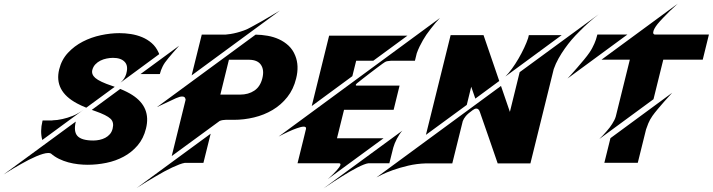

<svg xmlns="http://www.w3.org/2000/svg" viewBox="-175 -911 3986 1074"><path d="M293.5 -298.3 61.5 -127.9Q48.3 -175.8 62.5 -233.9L63.5 -237.3H117.7V-237.8Q145 -238.3 174.3 -245.1Q201.7 -251 231.9 -262.9Q262.2 -274.9 293.5 -298.3ZM255.9 -332.5Q126 -401.9 156.2 -523.4Q169.4 -577.1 205.1 -615.5Q240.7 -653.8 288.1 -678.2Q335.4 -702.6 389.4 -714.1Q443.4 -725.6 493.2 -725.6Q524.9 -725.6 557.6 -720.5Q590.3 -715.3 619.9 -703.1Q649.4 -690.9 673.3 -670.2Q697.3 -649.4 711.4 -618.2Q712.9 -615.7 713.9 -613Q714.8 -610.4 715.3 -607.9L499 -448.7Q512.2 -460.4 519.8 -472.7Q527.3 -484.9 530.8 -496.6L532.2 -502.4Q543 -543.5 522.5 -564.9Q501.5 -587.4 457 -587.4Q440.4 -587.4 421.9 -583.7Q403.3 -580.1 387 -572Q370.6 -564 358.4 -551Q346.2 -538.1 341.3 -519.5Q335.4 -495.1 357.9 -475.1Q382.8 -453.6 451.7 -430.7Q456.1 -429.2 459.7 -428Q463.4 -426.8 466.8 -425.3L307.6 -308.6Q292.5 -314.5 279.8 -320.6Q267.1 -326.7 255.9 -332.5ZM610.8 -496.6 827.1 -655.3Q824.2 -651.9 814.2 -640.6Q804.2 -629.4 792 -615.5Q779.8 -601.6 767.6 -586.7Q755.4 -571.8 748 -561.5Q740.2 -550.3 734.6 -538.8Q729 -527.3 725.6 -518.1Q721.7 -507.3 719.2 -497.1H717.3V-496.6ZM565.4 -379.4Q671.4 -311 641.6 -191.9Q627.9 -136.2 594.7 -97.4Q561.5 -58.6 516.8 -34.7Q472.2 -10.7 419.9 0Q367.7 10.7 315.4 10.7Q290 10.7 262.2 7.6Q234.4 4.4 207 -2.9Q179.7 -10.3 154.8 -22.5Q129.9 -34.7 109.9 -52.2Q104 -55.2 95.2 -55.2Q82.5 -55.2 64.9 -50Q47.4 -44.9 27.6 -36.4Q7.8 -27.8 -13.7 -17.1Q-35.2 -6.3 -55.2 5.4Q-103 31.7 -155.3 65.4L249 -231Q235.8 -175.8 257.8 -150.9Q280.8 -125 347.2 -125Q364.7 -125 381.8 -128.7Q398.9 -132.3 413.8 -140.1Q428.7 -147.9 439.7 -160.6Q450.7 -173.3 455.1 -191.9Q463.9 -227.1 443.4 -246.6Q421.9 -267.1 358.9 -289.1Q348.1 -292.5 338.4 -296.4L497.6 -413.6Q518.1 -405.3 534.9 -396.7Q551.8 -388.2 565.4 -379.4Z M1476.6 -599.6Q1499.5 -543 1481.4 -471.7Q1466.8 -411.6 1432.1 -367.9Q1397.5 -324.2 1349.9 -295.9Q1302.2 -267.6 1246.1 -254.2Q1189.9 -240.7 1132.3 -240.7H1087.4Q1080.6 -240.7 1071.3 -239.3Q1062 -237.8 1053.7 -234.4L785.6 -38.1L863.3 -353Q863.3 -357.4 859.6 -364.3Q856 -371.1 842.8 -371.1Q836.9 -371.1 828.9 -368.9Q820.8 -366.7 809.6 -361.8Q787.6 -351.6 768.3 -342.5Q749 -333.5 734.4 -326.7Q717.3 -318.8 703.1 -312L1254.9 -717.3Q1288.1 -716.8 1321.8 -710.9Q1355.5 -705.1 1385.5 -691.4Q1415.5 -677.7 1439.5 -655.3Q1463.4 -632.8 1476.6 -599.6ZM1292.5 -473.1Q1304.2 -519.5 1284.7 -548.3Q1266.1 -575.7 1220.2 -576.7H1105.5L1057.6 -381.8H1168Q1214.8 -381.8 1247.8 -404.1Q1280.8 -426.3 1292.5 -473.1ZM1391.1 -852.1 897 -489.3 953.6 -717.3H1085.4Q1098.1 -718.3 1115 -720.9Q1131.8 -723.6 1150.6 -728.5Q1169.4 -733.4 1189.7 -740.7Q1210 -748 1229.5 -759.3Q1259.3 -775.4 1288.1 -791.7Q1316.9 -808.1 1339.8 -821.8Q1366.7 -837.4 1391.1 -852.1ZM589.4 140.6 1003.4 -163.1 962.9 0H858.9Q846.2 2 827.6 9Q809.1 16.1 787.6 26.1Q766.1 36.1 743.2 48.6Q720.2 61 698.2 74.2Q646.5 104 589.4 140.6Z M1795.9 -484.9 1568.8 -317.9 1666 -711.4H2104L1913.1 -571.3H1817.4ZM1634.3 143.1 2075.7 -180.2Q2067.9 -171.9 2060.1 -160.2Q2052.2 -148.4 2045.4 -135.5Q2038.6 -122.6 2033.2 -109.4Q2027.8 -96.2 2024.9 -85.4L2002.9 2.4H1885.3Q1875.5 3.4 1859.4 9.8Q1843.3 16.1 1823.7 26.1Q1804.2 36.1 1782.7 48.6Q1761.2 61 1740.2 74.2Q1690.4 105 1634.3 143.1ZM1383.3 -147 2286.1 -810.5Q2259.3 -782.7 2234.9 -750.5Q2220.2 -731.9 2210.4 -717.5Q2200.7 -703.1 2190.9 -686.3Q2181.2 -669.4 2172.1 -650.9Q2163.1 -632.3 2156.2 -612.8L2146 -571.3H2011.7Q2009.8 -570.8 2008.8 -570.8H2008.3Q2001.5 -570.8 1990.5 -568.6Q1979.5 -566.4 1964.8 -554.7Q1954.1 -546.9 1933.8 -531.7Q1913.6 -516.6 1892.3 -500.2Q1871.1 -483.9 1853.3 -470Q1835.4 -456.1 1829.1 -450.7Q1826.2 -448.7 1823 -446Q1819.8 -443.4 1817.6 -440.7Q1815.4 -438 1815.2 -435.5Q1814.9 -433.1 1818.4 -432.1H2060.1L2026.9 -296.9H1749.5L1710 -137.7H1970.7L1658.7 90.8Q1662.6 87.4 1671.1 79.6Q1679.7 71.8 1689.2 62.3Q1698.7 52.7 1708 42.5Q1717.3 32.2 1723.1 23.7Q1729 15.1 1729.5 9.3Q1730 3.4 1722.7 2.4H1489.3Q1502.4 -50.8 1512.7 -92.3Q1519 -117.7 1522.7 -132.6Q1526.4 -147.5 1529.3 -159.7Q1532.2 -171.9 1534.2 -180.2Q1536.1 -188.5 1536.6 -189Q1538.1 -196.3 1534.7 -199.5Q1531.2 -202.6 1523.9 -202.6Q1516.6 -202.6 1507.1 -200.2Q1497.6 -197.8 1486.3 -193.8Q1475.1 -189.9 1463.1 -185.1Q1451.2 -180.2 1439.5 -174.8Q1412.6 -162.6 1383.3 -147Z M2731.9 -507.3 3173.8 -831.1Q3118.7 -788.6 3069.8 -738.8Q3041 -710.4 3022 -688Q3002.9 -665.5 2984.4 -639.4Q2965.8 -613.3 2949.5 -584.2Q2933.1 -555.2 2922.4 -524.4L2792 2.9H2608.9Q2581.1 -77.1 2559.6 -140.1Q2546.4 -178.2 2538.6 -200.4Q2530.8 -222.7 2524.4 -241.2Q2518.1 -259.8 2513.7 -272Q2509.3 -284.2 2509.3 -284.7Q2502.9 -303.7 2489.7 -303.7Q2480.5 -303.7 2468.3 -294.4Q2442.4 -275.9 2430.4 -261.5Q2418.5 -247.1 2413.6 -233.4L2355 2.9H2208.5Q2156.2 4.4 2108.6 15.6Q2061 26.9 2023.4 40.3Q1985.8 53.7 1961.2 65.9Q1936.5 78.1 1930.7 81.5L2627.4 -430.2L2677.2 -285.2ZM2966.8 -714.4 2651.9 -482.9Q2669.4 -500 2688.7 -526.6Q2708 -553.2 2725.6 -583.5Q2743.2 -613.8 2757.3 -644Q2771.5 -674.3 2779.3 -698.2L2783.2 -714.4ZM2436 -324.2 2207.5 -156.7 2345.7 -714.4H2529.8L2617.7 -458L2483.9 -359.4L2460.9 -425.8Z M3239.7 -138.2 3585 -392.1Q3562 -366.7 3540.5 -342.8Q3528.3 -328.6 3520 -319.1Q3511.7 -309.6 3503.4 -299.6Q3495.1 -289.6 3487.5 -280Q3480 -270.5 3474.6 -262.7Q3460 -241.7 3451.4 -220.9Q3442.9 -200.2 3439 -187.5L3392.6 -0.5H3205.6ZM3334.5 -717.8 2999.5 -471.7Q3003.9 -476.1 3019.3 -493.2Q3034.7 -510.3 3053.7 -532.2Q3072.8 -554.2 3091.8 -577.1Q3110.8 -600.1 3122.1 -616.7Q3130.9 -629.4 3137.7 -642.3Q3144.5 -655.3 3149.7 -667Q3154.8 -678.7 3158.2 -688.7Q3161.6 -698.7 3163.1 -705.6L3166.5 -717.8ZM3486.8 -717.8H3790.5L3755.9 -577.1H3535.2L3480.5 -356L3177.2 -133.3Q3199.2 -154.3 3217.8 -176.3Q3229 -189 3235.8 -198.2Q3242.7 -207.5 3249.3 -217.8Q3255.9 -228 3261.2 -238.5Q3266.6 -249 3269.5 -259.3L3348.1 -577.1H3189.5L3616.2 -890.6Q3567.4 -846.7 3533.7 -810.5Q3513.2 -789.1 3502.7 -775.9Q3492.2 -762.7 3485.8 -750.7Q3479.5 -738.8 3478.8 -729.7Q3478 -720.7 3486.8 -717.8Z"/></svg>

Font: Facon
Style: Bold Italic
Weight: 700
Italic angle: -12°
Designer: Google
Version: Version 2.001150; 2014